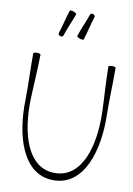

<svg xmlns="http://www.w3.org/2000/svg" viewBox="-119 -1206 905 1304"><g transform="rotate(10 334.0 -554.5)"><path d="M381 -952C399 -1006 409 -1061 427 -1114C430 -1122 424 -1130 415 -1133C406 -1136 397 -1133 394 -1126C376 -1072 351 -1021 334 -968C332 -964 342 -957 355 -953C368 -948 380 -948 381 -952ZM241 -954C258 -1008 283 -1059 301 -1112C302 -1116 293 -1123 280 -1127C267 -1132 255 -1132 254 -1128C236 -1074 225 -1019 207 -966C205 -958 210 -950 220 -947C229 -944 238 -947 241 -954ZM60 -800C59 -694 65 -587 63 -480C56 -233 131 25 344 25C557 25 632 -233 625 -480C623 -587 629 -694 628 -800C628 -805 616 -808 603 -808C589 -808 578 -804 578 -800C579 -693 588 -586 591 -480C596 -258 534 -25 344 -25C154 -25 92 -258 97 -480C100 -586 109 -693 110 -800C110 -804 99 -808 85 -808C72 -808 60 -805 60 -800Z"/></g></svg>

Font: Nupuram Thin
Style: Regular
Weight: 100
Designer: Santhosh Thottingal (santhosh.thottingal@gmail.com)
Foundry: SMC
Version: Version 1.000